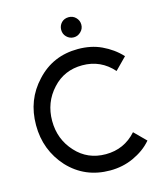

<svg xmlns="http://www.w3.org/2000/svg" viewBox="-131 -999 934 1106"><g transform="rotate(-15 335.5 -445.5)"><path d="M444 -843Q444 -868 426 -886Q409 -903 384 -903Q358 -903 341 -886Q324 -868 324 -843Q324 -818 341 -801Q359 -783 384 -783Q408 -783 426 -801Q444 -818 444 -843ZM388 -712Q238 -712 140 -605Q91 -553 66.5 -489.5Q42 -426 42 -350Q42 -275 66.5 -211Q91 -147 139 -94Q238 12 388 12Q463 12 527 -17Q560 -32 588 -52Q616 -72 639 -99L571 -167Q498 -85 388 -85Q280 -85 210 -162Q174 -201 156 -248Q138 -295 138 -350Q138 -405 156 -452Q174 -499 210 -538Q280 -615 388 -615Q498 -615 571 -532L640 -602Q616 -628 588 -648Q560 -668 528 -683Q496 -698 461 -705Q426 -712 388 -712Z"/></g></svg>

Font: Unageo
Style: Medium
Weight: 500
Designer: Richard Sepsi
Foundry: Richard Sepsi
Version: Version 2.000